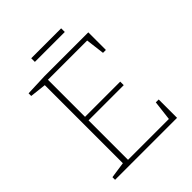

<svg xmlns="http://www.w3.org/2000/svg" viewBox="-225 -949 1080 1080"><g transform="rotate(-45 315.5 -408.5)"><path d="M528 -146H551V0H58V-21L155 -35V-656L58 -667V-688L189 -693H538V-553H515L501 -665H189V-370H469V-342H189V-28H514ZM446 -817V-788H208V-817Z"/></g></svg>

Font: Bitter ExtraLight
Style: Regular
Weight: 200
Designer: Sol Matas, and Bitter project Authors
Foundry: Sol Matas
Version: Version 2.001